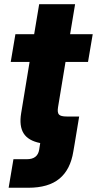

<svg xmlns="http://www.w3.org/2000/svg" viewBox="-20 -676 455 900"><path d="M20.5 204.1 43 70.3H106Q156.2 70.3 163.6 25.9L168.5 -5.4Q112.3 -16.6 90.8 -50.8Q69.3 -85 79.1 -145L118.7 -385.7H30.3L52.2 -515.6H140.1L163.6 -656.2H332L308.6 -515.6H414.6L392.6 -385.7H287.1L252 -173.3Q248 -148.4 256.3 -139.2Q264.6 -129.9 292.5 -129.9H351.1L329.6 0L323.7 34.2Q310.1 119.1 258.5 161.6Q207 204.1 112.8 204.1Z"/></svg>

Font: Inter Display ExtraBold
Style: Italic
Weight: 800
Italic angle: -9.39999°
Designer: Rasmus Andersson
Foundry: rsms
Version: Version 4.000;git-a52131595